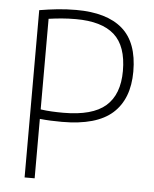

<svg xmlns="http://www.w3.org/2000/svg" viewBox="-53 -792 670 837"><g transform="rotate(5 282.0 -373.5)"><path d="M86 0V-732Q124.5 -738.5 164.2 -742.8Q204 -747 247 -747Q381 -747 449.5 -687.5Q518 -628 518 -501Q518 -381 448 -318.2Q378 -255.5 227.5 -255.5Q201.5 -255.5 178.2 -256.5Q155 -257.5 130 -260V0ZM229.5 -295.5Q356.5 -295.5 414.5 -346Q472.5 -396.5 472.5 -499.5Q472.5 -608.5 417.2 -657.8Q362 -707 248.5 -707Q216 -707 187 -704.5Q158 -702 130 -698V-301.5Q154.5 -298 178.8 -296.8Q203 -295.5 229.5 -295.5Z"/></g></svg>

Font: Encode Sans Semi Condensed ExtraLight
Style: Regular
Weight: 200
Width: 4
Designer: Multiple Designers
Foundry: Impallari Type
Version: Version 3.000; ttfautohint (v1.8.3) -l 8 -r 50 -G 200 -x 14 